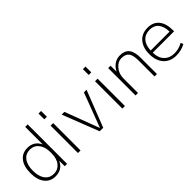

<svg xmlns="http://www.w3.org/2000/svg" viewBox="114 -1660 2580 2580"><g transform="rotate(-45 1404.5 -370.0)"><path d="M266 -30Q342 -30 390 -88Q438 -146 438 -252V-268Q438 -371 390.5 -430.5Q343 -490 266 -490Q186 -490 140 -429.5Q94 -369 94 -260Q94 -151 140 -90.5Q186 -30 266 -30ZM258 -530Q383 -530 436 -420H438V-750H485V0H440L439 -101H437Q386 10 258 10Q161 10 104.5 -61Q48 -132 48 -260Q48 -388 104 -459Q160 -530 258 -530Z M691 -640V-750H740V-640ZM691 0V-520H740V0Z M953 -520 1137 -31H1139L1324 -520H1374L1171 0H1104L901 -520Z M1535 -640V-750H1584V-640ZM1535 0V-520H1584V0Z M2003 -489Q1937 -489 1884.5 -426Q1832 -363 1832 -277V0H1785V-520H1830L1831 -410H1833Q1860 -465 1908.5 -497.5Q1957 -530 2015 -530Q2106 -530 2149 -477Q2192 -424 2192 -307V0H2146V-303Q2146 -405 2113.5 -447Q2081 -489 2003 -489Z M2355 -243Q2356 -143 2410.5 -86Q2465 -29 2556 -29Q2639 -29 2713 -71L2728 -34Q2647 10 2553 10Q2441 10 2374.5 -62.5Q2308 -135 2308 -260Q2308 -386 2371 -458Q2434 -530 2543 -530Q2647 -530 2704 -461Q2761 -392 2761 -265V-243ZM2356 -283H2715Q2713 -384 2668.5 -437.5Q2624 -491 2543 -491Q2457 -491 2408 -436.5Q2359 -382 2356 -283Z"/></g></svg>

Font: M PLUS 1p Light
Style: Regular
Weight: 300
Version: Version 1.061